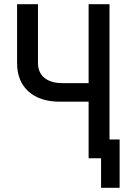

<svg xmlns="http://www.w3.org/2000/svg" viewBox="-20 -750 640 910"><path d="M400 0V-268H264Q169 -268 115 -316.5Q61 -365 61 -451V-730H160V-452Q160 -406 190.5 -381Q221 -356 276 -356H400V-730H499V-89H547V140H459V0Z"/></svg>

Font: JetBrainsMono NFM Medium
Style: Regular
Weight: 500
Monospace: yes
Designer: Philipp Nurullin, Konstantin Bulenkov
Foundry: JetBrains
Version: Version 2.304; ttfautohint (v1.8.4.7-5d5b);Nerd Fonts 3.3.0